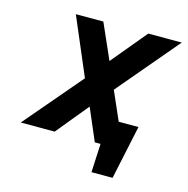

<svg xmlns="http://www.w3.org/2000/svg" viewBox="-95 -592 791 809"><g transform="rotate(15 300.0 -188.0)"><path d="M392 -110 369 0H380L374 125H466L516 -110ZM326 -347 258 -501H138L245 -250L32 0H180L295 -140L355 0H478L375 -235L600 -501H454Z"/></g></svg>

Font: Advent Pro
Style: Bold Italic
Weight: 700
Italic angle: -12°
Designer: VivaRado, Andreas Kalpakidis
Foundry: VivaRado, Andreas Kalpakidis
Version: Version 3.000